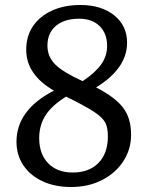

<svg xmlns="http://www.w3.org/2000/svg" viewBox="-20 -735 573 769"><path d="M46 -167Q46 -295 196 -372Q85 -436 85 -536Q85 -590 112 -630Q139 -670 188 -692.5Q237 -715 302 -715Q386 -715 437.5 -673.5Q489 -632 489 -564Q489 -461 365 -385Q442 -345 473.5 -303Q505 -261 505 -196Q505 -136 473.5 -88.5Q442 -41 388 -13.5Q334 14 264 14Q200 14 150.5 -9Q101 -32 73.5 -73Q46 -114 46 -167ZM170 -552Q170 -508 201 -477Q232 -446 311 -410Q362 -444 385.5 -477.5Q409 -511 409 -551Q409 -601 379 -630.5Q349 -660 297 -660Q238 -660 204 -631.5Q170 -603 170 -552ZM245 -348Q189 -314 163 -274Q137 -234 137 -182Q137 -118 173 -81Q209 -44 271 -44Q337 -44 374.5 -82.5Q412 -121 412 -188Q412 -214 406.5 -232Q401 -250 384 -266Q367 -282 333.5 -301.5Q300 -321 245 -348Z"/></svg>

Font: Literata 12pt
Style: Italic
Weight: 400
Italic angle: -2°
Designer: Latin by Veronika Burian and Jose Scaglione. Greek by Irene Vlachou. Cyrillic by Vera Evstafieva
Foundry: TypeTogether
Version: Version 3.002